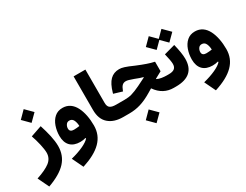

<svg xmlns="http://www.w3.org/2000/svg" viewBox="-206 -1334 2867 2239"><g transform="rotate(-30 1227.5 -214.5)"><path d="M71.8 -337.9C102.5 -250 127 -145.5 127 -87.4C127 -37.6 106.9 2.9 67.4 34.2C27.8 64.9 -33.2 94.2 -115.7 121.1L-43.9 270.5C68.8 230 151.4 181.2 203.6 124C255.9 66.9 282.2 -3.9 282.2 -87.9C282.2 -173.3 256.3 -278.3 220.7 -389.2ZM148.4 -475.6 241.2 -567.9 148.4 -660.6 56.6 -567.9Z M608.4 -1.5C573.2 43.9 464.8 91.8 345.2 121.1L417 270.5C647.9 196.3 763.2 85.4 763.2 -86.4C763.2 -181.6 747.1 -270 712.4 -337.9C677.2 -405.8 623 -447.3 546.4 -447.3C502.9 -447.3 467.3 -434.6 438.5 -409.2C409.7 -383.8 388.7 -350.6 374.5 -310.1C360.4 -269.5 353 -226.1 353 -180.2C353 -63 417 1.5 530.8 1.5C555.7 1.5 582.5 -2.4 604 -8.8ZM612.8 -165.5C588.9 -162.1 563.5 -159.2 537.6 -159.2C502.9 -159.2 481.4 -173.3 481.4 -205.1C481.4 -224.1 486.8 -241.7 497.6 -256.8C507.8 -272 522.5 -279.3 541.5 -279.3C566.4 -279.3 584.5 -267.6 595.7 -244.6C606.4 -221.2 612.3 -194.8 612.8 -165.5Z M843.8 -248C843.8 -166 867.2 -104 914.6 -62.5C961.4 -21 1026.4 0 1108.9 0H1109.4V-166.5H1108.9C1070.3 -166.5 1043 -172.9 1026.9 -185.5C1010.7 -197.8 1002.4 -220.2 1002.4 -252V-700.2H843.8Z M1408.7 256.3 1501.5 164.1 1408.7 71.3 1316.9 164.1ZM1344.2 -508.3C1295.4 -508.3 1254.9 -492.7 1222.7 -460.9C1190.4 -429.2 1164.1 -377.9 1144 -306.2L1140.6 -294.4L1255.4 -259.8L1259.3 -271C1280.3 -326.2 1301.8 -347.7 1343.3 -347.7C1362.3 -347.7 1389.6 -339.8 1441.9 -320.8C1486.3 -303.2 1517.1 -292 1546.4 -284.7V-279.8L1437.5 -225.6C1341.3 -180.2 1295.9 -166.5 1222.7 -166.5H1109.4C1093.8 -166.5 1086.9 -144 1086.9 -84C1086.9 -23.4 1093.8 0 1109.4 0H1189.5C1243.7 0 1295.4 -7.3 1344.2 -22.5C1393.1 -37.6 1445.3 -61.5 1501.5 -95.2L1556.2 -127.9C1616.7 -39.6 1695.8 0 1789.6 0H1802.2V-166.5H1790C1770 -166.5 1748 -168.5 1724.1 -171.9C1700.2 -175.3 1679.2 -182.1 1662.1 -191.4V-196.3L1752 -245.1V-373.5C1720.2 -380.4 1687.5 -389.6 1653.8 -401.4C1619.6 -413.1 1577.1 -429.2 1526.9 -450.2C1425.3 -495.6 1382.8 -508.3 1344.2 -508.3Z M1894.5 -390.1C1910.2 -326.2 1919.4 -275.4 1919.4 -248.5C1919.4 -191.4 1887.7 -166.5 1818.8 -166.5H1802.2C1787.1 -166.5 1779.8 -139.2 1779.8 -84C1779.8 -27.8 1787.1 0 1802.2 0H1818.8C1989.3 0 2074.7 -75.7 2074.7 -227.5C2074.7 -278.8 2063 -350.1 2043 -430.7ZM1836.9 -482.9 1922.4 -568.4 2007.8 -482.9 2100.6 -575.2 2007.8 -668 1922.4 -582.5 1836.9 -668 1744.6 -575.2Z M2391.1 -1.5C2356 43.9 2247.6 91.8 2127.9 121.1L2199.7 270.5C2430.7 196.3 2545.9 85.4 2545.9 -86.4C2545.9 -181.6 2529.8 -270 2495.1 -337.9C2460 -405.8 2405.8 -447.3 2329.1 -447.3C2285.6 -447.3 2250 -434.6 2221.2 -409.2C2192.4 -383.8 2171.4 -350.6 2157.2 -310.1C2143.1 -269.5 2135.7 -226.1 2135.7 -180.2C2135.7 -63 2199.7 1.5 2313.5 1.5C2338.4 1.5 2365.2 -2.4 2386.7 -8.8ZM2395.5 -165.5C2371.6 -162.1 2346.2 -159.2 2320.3 -159.2C2285.6 -159.2 2264.2 -173.3 2264.2 -205.1C2264.2 -224.1 2269.5 -241.7 2280.3 -256.8C2290.5 -272 2305.2 -279.3 2324.2 -279.3C2349.1 -279.3 2367.2 -267.6 2378.4 -244.6C2389.2 -221.2 2395 -194.8 2395.5 -165.5Z"/></g></svg>

Font: Estedad ExtraBold
Style: Regular
Weight: 800
Designer: Amin Abedi
Version: Version 7.3